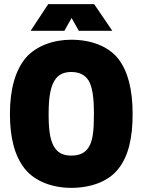

<svg xmlns="http://www.w3.org/2000/svg" viewBox="-20 -900 689 928"><path d="M128 -751H291L326 -813L361 -751H523L435 -880H213ZM324 8C418 8 504 -22 552 -84C601 -145 621 -234 621 -349C621 -468 598 -555 553 -614C505 -677 419 -708 324 -708C239 -708 156 -679 105 -621C54 -560 28 -469 28 -349C28 -237 50 -146 100 -84C149 -23 234 8 324 8ZM324 -148C283 -148 256 -163 239 -195C222 -226 215 -273 215 -349C215 -438 226 -489 250 -520C266 -541 291 -552 324 -552C363 -552 390 -539 408 -511C426 -481 434 -432 434 -349C434 -272 429 -230 415 -200C398 -164 370 -148 324 -148Z"/></svg>

Font: Arthouse Owned Black
Style: Regular
Weight: 900
Designer: Jeremy Tribby
Foundry: Tribby Type
Version: Version 1.000;PS 001.000;hotconv 1.0.88;makeotf.lib2.5.64775